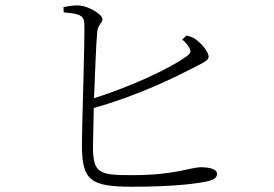

<svg xmlns="http://www.w3.org/2000/svg" viewBox="-20 -733 1040 729"><path d="M672 -583C682 -574 692 -564 698 -553C707 -538 705 -531 687 -518C621 -471 481 -406 337 -360C341 -460 345 -569 349 -610C352 -642 369 -644 369 -660C369 -679 317 -709 283 -712C264 -714 244 -710 221 -706L222 -686C278 -681 298 -676 300 -646C303 -594 291 -254 291 -187C291 -50 319 -24 482 -24C646 -24 741 -37 777 -47C793 -52 804 -59 804 -73C804 -90 778 -98 743 -98C703 -98 646 -68 483 -68C358 -68 333 -73 333 -177L336 -323C502 -369 645 -440 709 -473C746 -493 772 -501 772 -518C772 -538 741 -572 720 -586C712 -591 701 -595 688 -598Z"/></svg>

Font: Noto Serif CJK SC ExtraLight
Style: Regular
Weight: 200
Designer: Ryoko NISHIZUKA 西塚涼子 (kana & ideographs); Frank Grießhammer (Latin, Greek & Cyrillic); Wenlong ZHANG 张文龙 (bopomofo); San
Foundry: Adobe
Version: Version 2.001;hotconv 1.1.0;makeotfexe 2.6.0